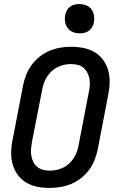

<svg xmlns="http://www.w3.org/2000/svg" viewBox="-20 -912 590 944"><path d="M224 12Q192 12 162.5 6Q133 0 108 -15Q83 -30 66 -54Q49 -78 41.5 -106.5Q34 -135 35 -166.5Q36 -198 43 -230L93 -490Q98 -516 108 -542Q118 -568 134.5 -591Q151 -614 174 -632.5Q197 -651 223 -662Q249 -673 276 -677.5Q303 -682 329 -682Q361 -682 391 -676Q421 -670 446 -655Q471 -640 488 -616Q505 -592 512.5 -563.5Q520 -535 519 -503.5Q518 -472 511 -440L461 -180Q456 -154 446 -128Q436 -102 419.5 -79Q403 -56 380 -37.5Q357 -19 331 -8Q305 3 277.5 7.5Q250 12 224 12ZM226 -73Q242 -73 258 -76.5Q274 -80 290 -87.5Q306 -95 319 -107Q332 -119 342 -134Q352 -149 357.5 -164.5Q363 -180 366 -196L416 -456Q420 -474 421.5 -491Q423 -508 420 -524Q417 -540 409.5 -554.5Q402 -569 390 -579Q378 -589 362 -593Q346 -597 328 -597Q312 -597 296 -593.5Q280 -590 264 -582.5Q248 -575 235 -563Q222 -551 212 -536Q202 -521 196.5 -505.5Q191 -490 188 -474L137 -214Q134 -196 132.5 -179Q131 -162 134 -146Q137 -130 144 -115.5Q151 -101 163.5 -91Q176 -81 192 -77Q208 -73 226 -73ZM371 -748Q354 -748 338 -754.5Q322 -761 312.5 -774Q303 -787 300 -804.5Q297 -822 301 -840Q303 -851 309.5 -862Q316 -873 326 -880Q336 -887 347.5 -889.5Q359 -892 371 -892Q388 -892 404 -885.5Q420 -879 429.5 -866Q439 -853 442 -835.5Q445 -818 441 -800Q439 -789 432.5 -778Q426 -767 416 -760Q406 -753 394.5 -750.5Q383 -748 371 -748Z"/></svg>

Font: Lode Dark Term
Style: Bold Italic
Weight: 700
Italic angle: -11°
Monospace: yes
Designer: Belleve Invis
Foundry: Belleve Invis
Version: Version 29.2.0